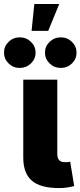

<svg xmlns="http://www.w3.org/2000/svg" viewBox="-62 -937 402 959"><path d="M233.4 2.4Q140.1 2.4 97.2 -34.4Q54.2 -71.3 54.2 -149.9V-539.1H224.1V-168.5Q224.1 -147 233.4 -137Q242.7 -127 262.7 -127Q272.5 -127 278.3 -127.4Q284.2 -127.9 288.6 -129.4L308.6 -7.8Q296.9 -4.4 277.3 -1Q257.8 2.4 233.4 2.4ZM241.7 -597.7Q209 -597.7 185.8 -620.1Q162.6 -642.6 162.6 -674.3Q162.6 -705.6 185.8 -728Q209 -750.5 241.7 -750.5Q274.4 -750.5 297.4 -728Q320.3 -705.6 320.3 -673.8Q320.3 -642.6 297.4 -620.1Q274.4 -597.7 241.7 -597.7ZM36.6 -597.7Q3.9 -597.7 -19 -620.1Q-42 -642.6 -42 -674.3Q-42 -705.6 -19 -728Q3.9 -750.5 36.6 -750.5Q69.3 -750.5 92.5 -728Q115.7 -705.6 115.7 -673.8Q115.7 -642.6 92.5 -620.1Q69.3 -597.7 36.6 -597.7ZM95.7 -782.7 109.4 -917H233.9L178.7 -782.7Z"/></svg>

Font: Inter 18pt ExtraBold
Style: Regular
Weight: 800
Designer: Rasmus Andersson
Foundry: rsms
Version: Version 4.001;git-66647c0bb